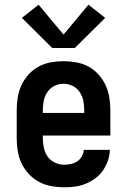

<svg xmlns="http://www.w3.org/2000/svg" viewBox="-20 -788 540 816"><path d="M252 8Q225 8 197.5 3Q170 -2 146 -15Q122 -28 103 -48Q84 -68 72 -93Q60 -118 55.5 -145.5Q51 -173 51 -200V-320Q51 -347 55.5 -374.5Q60 -402 71.5 -426.5Q83 -451 101.5 -471.5Q120 -492 144 -505Q168 -518 195.5 -523Q223 -528 250 -528Q277 -528 304.5 -523Q332 -518 356 -505Q380 -492 398.5 -471.5Q417 -451 428.5 -426.5Q440 -402 444.5 -374.5Q449 -347 449 -320V-212H162V-200Q162 -180 166.5 -159.5Q171 -139 182.5 -122.5Q194 -106 213 -97Q232 -88 252 -88Q267 -88 281.5 -91Q296 -94 308 -102Q320 -110 327.5 -123Q335 -136 336 -151H447Q446 -127 438.5 -105Q431 -83 417.5 -63.5Q404 -44 385 -30Q366 -16 344 -7Q322 2 299 5Q276 8 252 8ZM162 -308H338V-320Q338 -340 334 -360Q330 -380 318.5 -397Q307 -414 288.5 -423Q270 -432 250 -432Q230 -432 211.5 -423Q193 -414 181.5 -397Q170 -380 166 -360Q162 -340 162 -320ZM202 -584 73 -712 144 -768 250 -641 356 -768 427 -712 298 -584Z"/></svg>

Font: Iosevka SS04
Style: Bold
Weight: 700
Monospace: yes
Designer: Belleve Invis
Foundry: Belleve Invis
Version: Version 19.0.0; ttfautohint (v1.8.4)